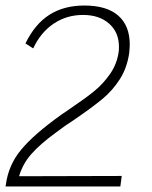

<svg xmlns="http://www.w3.org/2000/svg" viewBox="-25 -674 550 694"><path d="M196 -259 231 -283Q283 -318 315.5 -344.5Q348 -371 373 -407Q398 -443 404 -487Q405 -493 405 -505Q405 -557 369.5 -588.5Q334 -620 275 -620Q216 -620 169 -588.5Q122 -557 95 -499L67 -517Q101 -587 153.5 -620.5Q206 -654 280 -654Q361 -654 402.5 -617.5Q444 -581 444 -513Q444 -504 442 -482Q434 -428 408 -387.5Q382 -347 346 -317Q310 -287 246 -243Q210 -220 176 -194Q121 -154 89 -118Q57 -82 44 -37L415 -38L410 0H-5L-4 -5Q5 -77 51.5 -133Q98 -189 196 -259Z"/></svg>

Font: Bellota Text Light
Style: Italic
Weight: 300
Italic angle: -7.5°
Designer: Kemie Guaida
Foundry: Kemie Guaida
Version: Version 4.001